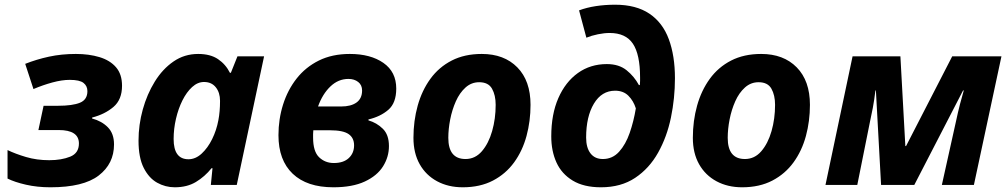

<svg xmlns="http://www.w3.org/2000/svg" viewBox="-20 -785 4274 815"><path d="M194 10Q138 10 90 -1Q42 -12 12 -27V-148Q45 -132 90.5 -118.5Q136 -105 189 -105Q241 -105 278 -120Q315 -135 315 -176Q315 -233 229 -233H143L165 -336H226Q288 -336 319.5 -349Q351 -362 351 -398Q351 -420 334.5 -433Q318 -446 276 -446Q243 -446 202.5 -435Q162 -424 122 -407L87 -514Q135 -533 188 -544.5Q241 -556 302 -556Q358 -556 402.5 -542.5Q447 -529 472.5 -499.5Q498 -470 498 -421Q498 -362 461.5 -331Q425 -300 371 -286V-282Q412 -271 438 -244.5Q464 -218 464 -172Q464 -90 399 -40Q334 10 194 10Z M722 10Q682 10 647 -9.5Q612 -29 590 -72.5Q568 -116 568 -188Q568 -255 586 -320Q604 -385 637 -438.5Q670 -492 716.5 -524Q763 -556 821 -556Q873 -556 905.5 -534Q938 -512 956 -476H960L988 -546H1101L985 0H875L882 -71H878Q849 -35 811.5 -12.5Q774 10 722 10ZM780 -109Q810 -109 836 -133Q862 -157 880.5 -194.5Q899 -232 907 -275Q914 -311 914 -357Q914 -392 896 -414.5Q878 -437 846 -437Q819 -437 795.5 -415.5Q772 -394 754.5 -359Q737 -324 727 -281Q717 -238 717 -195Q717 -109 780 -109Z M1395 10Q1283 10 1222.5 -47.5Q1162 -105 1162 -211Q1162 -279 1181.5 -341Q1201 -403 1239 -451.5Q1277 -500 1333.5 -528Q1390 -556 1465 -556Q1553 -556 1607.5 -518Q1662 -480 1662 -409Q1662 -348 1628.5 -319Q1595 -290 1544 -278V-274Q1579 -264 1605 -238.5Q1631 -213 1631 -165Q1631 -119 1606 -79Q1581 -39 1528.5 -14.5Q1476 10 1395 10ZM1330 -333H1428Q1470 -333 1493.5 -350Q1517 -367 1517 -401Q1517 -424 1500.5 -437Q1484 -450 1459 -450Q1416 -450 1382.5 -418Q1349 -386 1330 -333ZM1397 -93Q1438 -93 1460.5 -114Q1483 -135 1483 -168Q1483 -200 1459.5 -216Q1436 -232 1381 -232H1310Q1309 -224 1309 -216Q1309 -208 1309 -201Q1309 -142 1334.5 -117.5Q1360 -93 1397 -93Z M1944 10Q1883 10 1835.5 -15.5Q1788 -41 1761.5 -88Q1735 -135 1735 -200Q1735 -272 1753 -336.5Q1771 -401 1807 -450.5Q1843 -500 1897.5 -528Q1952 -556 2025 -556Q2120 -556 2176 -499Q2232 -442 2232 -340Q2232 -271 2215 -208Q2198 -145 2162.5 -96Q2127 -47 2072.5 -18.5Q2018 10 1944 10ZM1956 -110Q1997 -110 2025.5 -143Q2054 -176 2069 -228.5Q2084 -281 2084 -340Q2084 -381 2068.5 -408.5Q2053 -436 2014 -436Q1981 -436 1956 -413.5Q1931 -391 1915 -355Q1899 -319 1891 -278Q1883 -237 1883 -200Q1883 -110 1956 -110Z M2531 10Q2458 10 2411 -18.5Q2364 -47 2342 -95.5Q2320 -144 2320 -206Q2320 -300 2350 -368.5Q2380 -437 2433 -475Q2486 -513 2556 -513Q2607 -513 2639.5 -487Q2672 -461 2692 -424H2696Q2697 -432 2697 -441.5Q2697 -451 2697 -456Q2697 -554 2666.5 -599.5Q2636 -645 2568 -645Q2545 -645 2518 -639.5Q2491 -634 2469 -625L2438 -741Q2470 -753 2509 -759Q2548 -765 2591 -765Q2680 -765 2736.5 -727Q2793 -689 2819 -618.5Q2845 -548 2845 -453Q2845 -368 2828 -286Q2811 -204 2773.5 -137Q2736 -70 2676 -30Q2616 10 2531 10ZM2539 -110Q2580 -110 2608 -141Q2636 -172 2653 -221Q2670 -270 2679 -325Q2669 -357 2647.5 -378.5Q2626 -400 2591 -400Q2534 -400 2501 -345Q2468 -290 2468 -201Q2468 -158 2486.5 -134Q2505 -110 2539 -110Z M3130 10Q3069 10 3021.5 -15.5Q2974 -41 2947.5 -88Q2921 -135 2921 -200Q2921 -272 2939 -336.5Q2957 -401 2993 -450.5Q3029 -500 3083.5 -528Q3138 -556 3211 -556Q3306 -556 3362 -499Q3418 -442 3418 -340Q3418 -271 3401 -208Q3384 -145 3348.5 -96Q3313 -47 3258.5 -18.5Q3204 10 3130 10ZM3142 -110Q3183 -110 3211.5 -143Q3240 -176 3255 -228.5Q3270 -281 3270 -340Q3270 -381 3254.5 -408.5Q3239 -436 3200 -436Q3167 -436 3142 -413.5Q3117 -391 3101 -355Q3085 -319 3077 -278Q3069 -237 3069 -200Q3069 -110 3142 -110Z M3599 -546H3802L3823 -165H3826L4022 -546H4231L4114 0H3978L4038 -270Q4046 -308 4055 -343Q4064 -378 4071 -401H4068L3861 0H3720L3698 -401H3696Q3691 -359 3685 -327.5Q3679 -296 3672 -264L3619 0H3484Z"/></svg>

Font: BC Sans
Style: Bold Italic
Weight: 700
Italic angle: -12°
Designer: Monotype Design Team
Province of B.C.
Foundry: Monotype Imaging Inc.
Version: Version 2.000;GOOG;noto-source:20170915:90ef993387c0